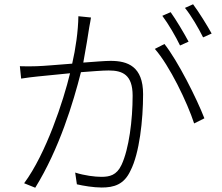

<svg xmlns="http://www.w3.org/2000/svg" viewBox="-20 -855 1040 899"><path d="M750 -649 705 -626C774 -548 857 -375 889 -277L937 -301C902 -392 812 -571 750 -649ZM779 -798 740 -781C768 -744 804 -682 823 -642L863 -660C840 -703 804 -763 779 -798ZM884 -835 846 -818C876 -781 909 -724 931 -680L971 -698C950 -736 911 -799 884 -835ZM73 -545 79 -487C102 -491 138 -495 157 -497L308 -512C277 -383 196 -136 93 3L145 24C258 -159 323 -375 359 -517C412 -521 460 -525 489 -525C554 -525 601 -505 601 -407C601 -293 584 -158 549 -83C526 -34 493 -27 454 -27C425 -27 375 -33 332 -47L340 8C370 15 418 23 456 23C514 23 561 9 591 -56C633 -137 650 -294 650 -414C650 -544 578 -570 498 -570C473 -570 424 -566 370 -562C382 -626 394 -701 398 -728C401 -744 404 -759 406 -773L347 -779C346 -709 334 -626 318 -557C252 -552 186 -546 152 -545C123 -544 102 -544 73 -545Z"/></svg>

Font: Noto Sans CJK SC Light
Style: Regular
Weight: 300
Designer: Ryoko NISHIZUKA 西塚涼子 (kana, bopomofo & ideographs); Paul D. Hunt (Latin, Greek & Cyrillic); Sandoll Communications 산돌커뮤니
Foundry: Adobe
Version: Version 2.004;hotconv 1.0.118;makeotfexe 2.5.65603